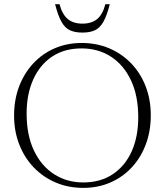

<svg xmlns="http://www.w3.org/2000/svg" viewBox="-20 -904 802 934"><path d="M377.5 -695Q450 -695 511.2 -669Q572.5 -643 618 -595.8Q663.5 -548.5 688.5 -484.2Q713.5 -420 713.5 -343Q713.5 -266 689.2 -201.5Q665 -137 620.8 -89.5Q576.5 -42 516.5 -16Q456.5 10 385 10Q312.5 10 251.2 -16Q190 -42 144.5 -89.2Q99 -136.5 73.8 -201Q48.5 -265.5 48.5 -342Q48.5 -419 73 -483.5Q97.5 -548 141.8 -595.5Q186 -643 246 -669Q306 -695 377.5 -695ZM385 -16.5Q469 -16.5 529 -56.8Q589 -97 620.8 -168.2Q652.5 -239.5 652.5 -333Q652.5 -438.5 617 -513.5Q581.5 -588.5 519.5 -628.5Q457.5 -668.5 377 -668.5Q293 -668.5 233.2 -628.5Q173.5 -588.5 141.5 -517Q109.5 -445.5 109.5 -352Q109.5 -247 145 -172Q180.5 -97 242.8 -56.8Q305 -16.5 385 -16.5ZM381 -789Q425.5 -789 452.5 -811.2Q479.5 -833.5 492.5 -883.5H514Q500 -828.5 483.2 -798.5Q466.5 -768.5 442.2 -757Q418 -745.5 381 -745.5Q344 -745.5 319.8 -757Q295.5 -768.5 278.8 -798.5Q262 -828.5 248 -883.5H269.5Q283 -833.5 310 -811.2Q337 -789 381 -789Z"/></svg>

Font: Newsreader 36pt Light
Style: Regular
Weight: 300
Designer: Hugues Gentile
Foundry: Production Type
Version: Version 1.003